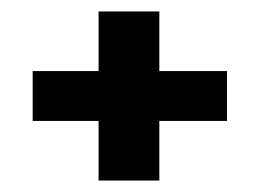

<svg xmlns="http://www.w3.org/2000/svg" viewBox="-20 -475 453 335"><path d="M152 -264H37V-351H152V-455H258V-351H376V-264H258V-160H152Z"/></svg>

Font: Pridi Medium
Style: Regular
Weight: 500
Designer: Katatrad Team
Foundry: CadsonDemak
Version: Version 1.001